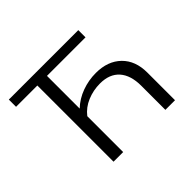

<svg xmlns="http://www.w3.org/2000/svg" viewBox="-147 -864 1071 1071"><g transform="rotate(-45 388.0 -329.0)"><path d="M453 -362Q400 -362 352 -342Q304 -322 274 -283V0H198V-601H30V-658H578V-601H274V-343Q314 -381 367.5 -400.5Q421 -420 478 -420Q572 -420 627.5 -366Q683 -312 683 -218V0H607V-190Q607 -273 567.5 -317.5Q528 -362 453 -362Z"/></g></svg>

Font: QiushuiShotai Bright
Style: Regular
Weight: 400
Designer: Christian Thalmann (Catharsis Fonts)
Version: Version 1.250;